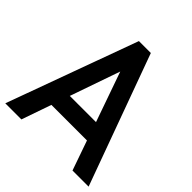

<svg xmlns="http://www.w3.org/2000/svg" viewBox="-217 -851 1012 1012"><g transform="rotate(45 288.5 -345.0)"><path d="M155.8 -146 98.1 20H-22L244.1 -710H333L599.1 20H479L420.9 -146ZM288.1 -526.9 190.9 -248H386.2Z"/></g></svg>

Font: D-DIN-PRO SemiBold
Style: Bold
Weight: 600
Designer: datto
Foundry: CyberFei
Version: Version 1.000;hotconv 1.0.109;makeotfexe 2.5.65596